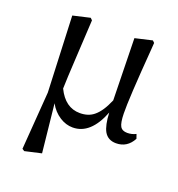

<svg xmlns="http://www.w3.org/2000/svg" viewBox="-134 -643 892 961"><g transform="rotate(20 312.5 -162.5)"><path d="M101 208 89 200 112 -108 95 -512 186 -533 196 -523Q192 -442 185 -323Q178 -201 177 -153Q219 -66 297 -66Q342 -66 371 -90Q405 -117 433 -183L426 -512L517 -533L527 -523Q526 -513 525 -494Q503 -213 505 -139Q506 -90 516.5 -72Q527 -54 554 -54Q578 -54 600 -65L608 -42Q578 14 519 14Q476 14 456 -20Q438 -52 435 -119Q383 14 288 14Q252 14 219 -7Q183 -30 162 -69L189 188Z"/></g></svg>

Font: GenRyuMin TW M
Style: Regular
Weight: 500
Version: Version 1.501;PS 1;hotconv 16.6.51;makeotf.lib2.5.65220